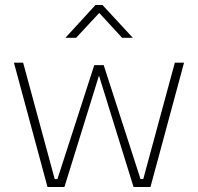

<svg xmlns="http://www.w3.org/2000/svg" viewBox="-20 -752 796 772"><path d="M171 0 36 -500H73L200 -32H211L359 -490H397L545 -32H556L683 -500H720L585 0H517L378 -448L239 0ZM243 -600 364 -732H392L514 -600H471L379 -700L286 -600Z"/></svg>

Font: TitilliumWeb ExtraLight
Style: Regular
Weight: 400
Designer: Mohamed Gaber, Accademia di Belle Arti di Urbino and others
Foundry: Kief Type Foundry, Accademia di Belle Arti di Urbino and others
Version: Version 3.000; ttfautohint (v1.8.2)